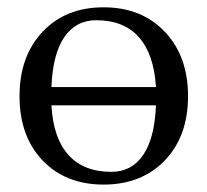

<svg xmlns="http://www.w3.org/2000/svg" viewBox="-20 -495 565 523"><path d="M95.9 -408.4Q158.7 -475.1 262.2 -475.1Q365.7 -475.1 429 -408.4Q492.2 -341.8 492.2 -232.9Q492.2 -124 429 -58.1Q365.7 7.8 262.2 7.8Q158.7 7.8 95.9 -58.1Q33.2 -124 33.2 -232.9Q33.2 -341.8 95.9 -408.4ZM120.1 -257.8H404.8Q399.4 -347.2 358.4 -393.6Q317.4 -439.9 242.2 -439.9Q186.5 -439.9 155 -393.6Q123.5 -347.2 120.1 -257.8ZM120.1 -208Q125 -118.7 166.5 -72.8Q208 -26.9 283.2 -26.9Q338.9 -26.9 370.1 -73Q401.4 -119.1 404.8 -208Z"/></svg>

Font: Resagokr
Style: Regular
Weight: 500
Designer: gluk
Foundry: gluk
Version: Version 0.95